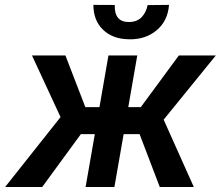

<svg xmlns="http://www.w3.org/2000/svg" viewBox="-61 -751 886 771"><path d="M499.5 -212.4H435.5L398.4 0H282.7L319.8 -212.4H263.7L108.4 0H-40.5L182.1 -280.8L67.4 -528.3H201.7L281.7 -320.8H338.4L374.5 -528.3H490.2L454.1 -320.8H504.4L657.2 -528.3H805.7L596.2 -270.5L717.3 0H580.6ZM617.7 -731.4Q612.8 -666.5 567.4 -628.9Q522 -591.3 456.1 -593.3Q391.6 -594.2 352.8 -631.6Q314 -668.9 314 -731.4L399.9 -731Q397.5 -662.6 456.1 -662.6Q488.8 -662.6 507.3 -681.6Q525.9 -700.7 531.7 -730.5Z"/></svg>

Font: Roboto Medium
Style: Italic
Weight: 500
Italic angle: -12°
Designer: Google
Version: Version 2.134; 2016